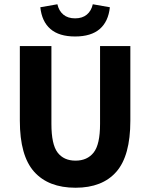

<svg xmlns="http://www.w3.org/2000/svg" viewBox="-20 -868 705 900"><path d="M334 12Q207 12 140 -63Q73 -138 73 -302V-652H221V-287Q221 -191 250 -153Q279 -115 334 -115Q389 -115 419 -153Q449 -191 449 -287V-652H591V-302Q591 -138 525.5 -63Q460 12 334 12ZM332 -697Q257 -697 216.5 -732Q176 -767 169 -834L249 -848Q256 -817 277 -799.5Q298 -782 332 -782Q366 -782 387 -799.5Q408 -817 415 -848L495 -834Q488 -767 447.5 -732Q407 -697 332 -697Z"/></svg>

Font: TT Toshiba Sans
Style: Bold
Weight: 700
Designer: Paul D. Hunt
Foundry: Toshiba Corporation
Version: Version 2.020;PS 2.000;hotconv 1.0.86;makeotf.lib2.5.63406